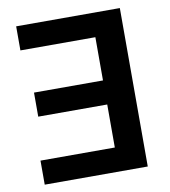

<svg xmlns="http://www.w3.org/2000/svg" viewBox="-82 -797 769 868"><g transform="rotate(-10 303.0 -363.5)"><path d="M526.3 -727.3V0H53.3V-110.4H394.5V-307.9H77.8V-418.3H394.5V-616.8H50.4V-727.3Z"/></g></svg>

Font: Inter UI Semi Bold
Style: Regular
Weight: 600
Designer: Rasmus Andersson
Foundry: rsms
Version: 3.2;8d6f07862